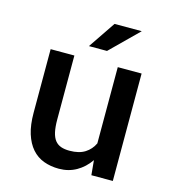

<svg xmlns="http://www.w3.org/2000/svg" viewBox="-109 -813 818 912"><g transform="rotate(15 300.0 -356.5)"><path d="M414.6 -72.3Q387.7 -33.2 349.4 -11.5Q311 10.3 263.7 10.3Q222.7 10.3 188.7 -2.4Q154.8 -15.1 130.6 -42.7Q106.4 -70.3 93 -113Q79.6 -155.8 79.6 -215.8V-528.3H196.3V-214.8Q196.3 -176.8 201.9 -151.9Q207.5 -127 219.2 -112.3Q231 -97.7 248.5 -91.6Q266.1 -85.4 290.5 -85.4Q337.4 -85.4 366.2 -103.8Q395 -122.1 409.7 -153.3V-528.3H526.9V0H421.4ZM341.8 -722.7H475.6L340.3 -589.4H251.5Z"/></g></svg>

Font: TypoPRO Roboto Mono
Style: Regular
Weight: 500
Designer: Google
Version: Version 2.000986; 2015; ttfautohint (v1.3)